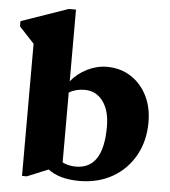

<svg xmlns="http://www.w3.org/2000/svg" viewBox="-54 -814 779 880"><g transform="rotate(5 335.0 -374.5)"><path d="M80 16V-592L11 -666V-690L227 -765H260V-435Q290 -472 334 -494Q378 -516 425 -516Q487 -516 534.5 -485.5Q582 -455 609 -402Q636 -349 636 -279Q636 -193 598.5 -126Q561 -59 495 -21.5Q429 16 343 16Q252 16 199 -24L102 16ZM332 -402Q290 -402 260 -383V-62Q287 -48 322 -48Q448 -48 448 -242Q448 -316 416.5 -359Q385 -402 332 -402Z"/></g></svg>

Font: Platypi ExtraBold
Style: Regular
Weight: 800
Designer: David Sargent
Foundry: Bolt Cutter Type
Version: Version 1.200; ttfautohint (v1.8.4.7-5d5b)